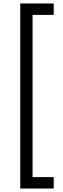

<svg xmlns="http://www.w3.org/2000/svg" viewBox="-20 -888 362 1108"><path d="M97 200V-868H290V-802H168V134H290V200Z"/></svg>

Font: Yaldevi
Style: Regular
Weight: 400
Designer: Sol Matas, Rajitha Manaperi, Kosala Senevirathne
Foundry: Mooniak
Version: Version 1.100